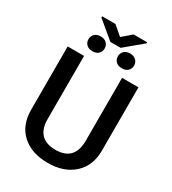

<svg xmlns="http://www.w3.org/2000/svg" viewBox="-234 -1116 1120 1248"><g transform="rotate(30 326.0 -492.0)"><path d="M61 0ZM592.3 -710.9V-235.8Q592.3 -122.6 519.8 -56.4Q447.3 9.8 326.7 9.8Q204.6 9.8 132.8 -55.4Q61 -120.6 61 -236.3V-710.9H184.1V-235.4Q184.1 -164.1 220.2 -126.5Q256.3 -88.9 326.7 -88.9Q469.2 -88.9 469.2 -239.3V-710.9ZM214.8 -875Q244.1 -875 260 -858.9Q275.9 -842.8 275.9 -819.3Q275.9 -795.9 260 -780Q244.1 -764.2 214.8 -764.2Q186 -764.2 170.2 -780Q154.3 -795.9 154.3 -819.3Q154.3 -842.8 170.2 -858.9Q186 -875 214.8 -875ZM375.5 -818.8Q375.5 -842.8 391.8 -858.6Q408.2 -874.5 436 -874.5Q463.4 -874.5 480.2 -858.9Q497.1 -843.3 497.1 -818.8Q497.1 -795.4 481.2 -779.5Q465.3 -763.7 436 -763.7Q406.7 -763.7 391.1 -779.5Q375.5 -795.4 375.5 -818.8ZM325.2 -934.1 393.1 -992.7H494.6V-984.4L363.3 -875H286.6L156.7 -983.4V-992.7H256.8Z"/></g></svg>

Font: Roboto Medium
Style: Regular
Weight: 500
Designer: Google
Version: Version 2.134; 2016; ttfautohint (v1.6)